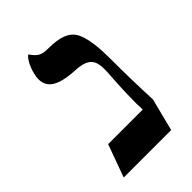

<svg xmlns="http://www.w3.org/2000/svg" viewBox="-190 -692 767 767"><g transform="rotate(-45 193.5 -308.5)"><path d="M344.7 -138.2C340.8 -219.7 339.4 -299.3 339.4 -376C339.4 -426.3 335.4 -496.6 312.5 -533.7C293.9 -563.5 256.8 -577.6 194.3 -577.6C152.3 -577.6 141.1 -587.4 119.6 -617.2C97.2 -603 78.1 -546.9 78.1 -519.5C78.1 -471.2 112.3 -444.3 209.5 -439.5C280.3 -436 293.5 -406.7 293.5 -360.4C293.5 -337.4 290.5 -311 289.1 -281.7C287.1 -239.7 286.1 -204.1 286.1 -175.3C286.1 -163.6 287.1 -155.8 287.1 -138.2H91.8L41.5 0H309.6Z"/></g></svg>

Font: Cardo
Style: Italic
Weight: 400
Designer: David J. Perry
Foundry: David J. Perry
Version: Version 0.99